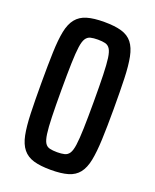

<svg xmlns="http://www.w3.org/2000/svg" viewBox="-133 -773 693 859"><g transform="rotate(20 213.5 -344.0)"><path d="M214 8Q164 8 132 -1.5Q100 -11 81 -34.5Q62 -58 54 -98Q46 -138 44 -198.5Q42 -259 42 -344Q42 -429 44 -489.5Q46 -550 54 -590Q62 -630 81 -653.5Q100 -677 132 -686.5Q164 -696 214 -696Q264 -696 296.5 -686.5Q329 -677 347.5 -653.5Q366 -630 374 -590Q382 -550 384 -489.5Q386 -429 386 -344Q386 -259 383.5 -198.5Q381 -138 373 -98Q365 -58 346.5 -34.5Q328 -11 296 -1.5Q264 8 214 8ZM214 -76Q234 -76 248.5 -79.5Q263 -83 271.5 -96Q280 -109 284 -137.5Q288 -166 289.5 -216.5Q291 -267 291 -344Q291 -421 289.5 -471.5Q288 -522 284 -550.5Q280 -579 271.5 -592Q263 -605 249 -608.5Q235 -612 214 -612Q193 -612 179 -608.5Q165 -605 156.5 -592Q148 -579 144 -550.5Q140 -522 138.5 -472Q137 -422 137 -344Q137 -267 138.5 -216.5Q140 -166 144 -137.5Q148 -109 156 -96Q164 -83 178.5 -79.5Q193 -76 214 -76Z"/></g></svg>

Font: Saira ExtraCondensed SemiBold
Style: Regular
Weight: 600
Width: 2
Designer: Hector Gatti with collaboration of the Omnibus-Type team
Foundry: Omnibus-Type
Version: Version 1.101